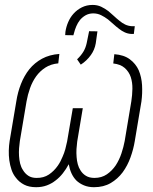

<svg xmlns="http://www.w3.org/2000/svg" viewBox="-20 -758 627 788"><path d="M449.2 -535.6 444.8 -497.6Q475.1 -494.1 492.2 -478.8Q509.3 -463.4 516.6 -441.9Q523.9 -419.4 523.4 -393.3Q522.9 -367.2 519 -342.3L491.7 -179.2Q487.3 -155.3 478.5 -128.7Q469.7 -102.1 455.1 -79.6Q439.9 -57.1 418.5 -42.5Q397 -27.8 367.7 -27.8Q346.7 -27.8 332.8 -36.4Q318.8 -44.9 310.5 -58.6Q303.2 -69.3 299.3 -83.7Q295.4 -98.1 294.4 -113.3Q293 -129.9 293.9 -146.2Q294.9 -162.6 296.9 -177.2L319.8 -314H278.8L255.4 -177.2Q252.4 -162.1 248 -146Q243.7 -129.9 236.8 -114.7Q232.9 -105 228 -95.7Q223.1 -86.4 217.3 -78.1Q202.1 -56.2 180.7 -41.7Q159.2 -27.3 129.9 -27.8Q109.4 -27.8 95.9 -36.9Q82.5 -45.9 74.2 -60.1Q66.4 -71.8 62.7 -86.7Q59.1 -101.6 58.1 -117.7Q57.1 -133.8 58.3 -149.7Q59.6 -165.5 61.5 -179.2L88.9 -341.8Q93.8 -369.6 103.3 -396.2Q112.8 -422.9 128.4 -444.8Q144 -466.3 166.3 -480.7Q188.5 -495.1 219.2 -498L223.6 -536.6Q183.1 -533.7 152.6 -517.1Q122.1 -500.5 100.6 -474.1Q79.6 -447.8 66.2 -413.8Q52.7 -379.9 46.9 -341.8L19.5 -179.2Q16.6 -160.6 16.1 -140.4Q15.6 -120.1 18.1 -100.6Q21 -80.1 27.3 -61.3Q33.7 -42.5 45.4 -28.3Q58.6 -10.7 78.9 -0.2Q99.1 10.3 128.4 10.3Q152.3 10.3 172.1 2.9Q191.9 -4.4 208.5 -17.6Q224.6 -29.8 238 -46.9Q251.5 -64 262.2 -84Q265.6 -64 273.2 -47.1Q280.8 -30.3 293 -17.6Q306.2 -4.9 324.5 2.7Q342.8 10.3 365.7 10.3Q405.3 10.3 434.1 -6.6Q462.9 -23.4 483.4 -50.8Q503.4 -78.1 515.6 -112.1Q527.8 -146 533.2 -179.2L560.5 -341.8Q564.9 -375.5 563 -408.7Q561 -441.9 549.3 -469.7Q537.1 -496.6 512.9 -514.6Q488.8 -532.7 449.2 -535.6ZM533.2 -650.4H521.5Q505.9 -651.4 493.4 -657.5Q481 -663.6 470.7 -672.4Q459 -681.6 447.5 -692.4Q436 -703.1 424.8 -712.4Q410.6 -723.1 395 -730.5Q379.4 -737.8 359.9 -737.8Q335.9 -737.8 315.9 -727.8Q295.9 -717.8 281.2 -701.2Q268.1 -686.5 259.8 -667.2Q251.5 -647.9 248.5 -627.4L247.6 -613.8L281.2 -613.3L283.7 -622.1Q287.1 -636.2 293.2 -650.4Q299.3 -664.6 308.1 -675.8Q317.9 -687.5 331.1 -695.1Q344.2 -702.6 361.8 -703.1Q379.9 -703.1 394.8 -695.8Q409.7 -688.5 423.3 -678.2Q434.6 -668.9 445.8 -658.7Q457 -648.4 468.8 -639.6Q479 -631.3 491.5 -625.5Q503.9 -619.6 518.6 -618.7H529.3ZM296.4 -514.6 311.5 -492.7Q323.7 -500.5 334.2 -510.5Q344.7 -520.5 353 -532.2Q360.4 -542.5 365.5 -554.4Q370.6 -566.4 373 -580.1L379.9 -629.4L345.7 -629.9L335.9 -581.5Q331.5 -561 321.8 -545.2Q312 -529.3 296.4 -514.6Z"/></svg>

Font: Roboto Mono ExtraLight
Style: Italic
Weight: 250
Italic angle: -10°
Monospace: yes
Designer: Google
Version: Version 3.000